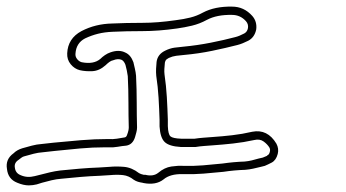

<svg xmlns="http://www.w3.org/2000/svg" viewBox="-26 -623 1046 580"><path d="M61 -63Q45 -63 26 -71Q-2 -82 -5 -113Q-10 -142 15 -160Q25 -170 41 -175Q55 -179 70 -183Q85 -187 100 -188L136 -192Q177 -196 218.5 -199.5Q260 -203 302 -203Q314 -202 327 -204Q340 -206 351 -208Q356 -209 358 -216Q363 -229 363 -238Q362 -273 362 -313Q362 -353 360 -393Q359 -401 357 -410.5Q355 -420 353 -427Q349 -438 342 -442Q331 -447 316 -441Q310 -440 304 -435.5Q298 -431 293 -426Q274 -409 253 -408Q232 -407 215 -411Q199 -415 187.5 -429Q176 -443 177 -462Q179 -507 220 -529Q262 -551 313 -552Q333 -553 356.5 -553.5Q380 -554 404 -554Q427 -554 452 -556Q477 -558 505 -562Q529 -565 549 -570Q569 -575 587 -585Q623 -604 675 -603Q711 -603 736 -575Q751 -558 748 -534Q743 -510 724 -500Q716 -496 707.5 -492.5Q699 -489 691 -487Q656 -478 615 -469.5Q574 -461 530 -457Q518 -456 506.5 -454.5Q495 -453 484 -448Q476 -444 474 -439.5Q472 -435 472 -433Q471 -423 470.5 -414.5Q470 -406 471 -398Q476 -364 478 -329.5Q480 -295 481 -262V-242Q482 -217 489 -211Q496 -205 521 -204H562Q575 -206 588.5 -207Q602 -208 615 -209Q645 -211 675.5 -214.5Q706 -218 736 -225Q782 -234 809 -189Q817 -174 813 -158Q808 -139 795 -132Q789 -129 784 -126.5Q779 -124 774 -122L762 -119Q750 -116 738.5 -113.5Q727 -111 715 -110Q682 -109 649 -104Q619 -101 588.5 -98.5Q558 -96 526 -97Q488 -98 468 -81Q445 -63 408 -70L404 -71Q397 -72 390.5 -74Q384 -76 378 -80Q363 -92 346 -94Q329 -96 307 -94L275 -92Q247 -91 217.5 -88.5Q188 -86 159 -83Q145 -82 130 -78.5Q115 -75 101 -71L85 -66Q73 -63 61 -63ZM292 -178Q254 -178 215.5 -174.5Q177 -171 139 -167L103 -163Q89 -162 75.5 -158.5Q62 -155 48 -151Q43 -150 38.5 -146.5Q34 -143 30 -140Q16 -131 19 -116Q21 -100 36 -94Q56 -85 79 -91L95 -95Q110 -99 125 -102.5Q140 -106 156 -108Q185 -111 215 -113.5Q245 -116 273 -117L305 -119Q325 -121 348.5 -119Q372 -117 394 -100Q399 -97 408 -95H413Q437 -89 452 -101Q471 -117 491.5 -120Q512 -123 527 -122Q557 -121 587 -123.5Q617 -126 646 -129Q681 -134 713 -135Q724 -136 734.5 -138.5Q745 -141 755 -144L768 -147Q771 -148 774 -149.5Q777 -151 780 -152L782 -154Q787 -156 789 -164Q791 -171 788 -177Q782 -187 770.5 -195.5Q759 -204 742 -200Q710 -193 678 -189.5Q646 -186 617 -184Q604 -183 590.5 -182Q577 -181 565 -179H520Q485 -181 471.5 -194Q458 -207 456 -241V-261Q455 -294 453 -327.5Q451 -361 446 -394Q445 -405 445.5 -415.5Q446 -426 447 -436Q450 -459 473 -470Q487 -477 501 -479Q515 -481 528 -482Q570 -486 610.5 -494Q651 -502 685 -511Q697 -514 712 -522Q721 -527 723 -538Q725 -550 717 -559Q700 -578 675 -578Q629 -579 599 -563Q577 -551 554 -545.5Q531 -540 509 -537Q481 -533 454.5 -531Q428 -529 404 -529Q380 -529 357 -528.5Q334 -528 314 -527Q290 -526 270 -521Q250 -516 231 -507Q204 -493 202 -461Q201 -452 207 -444.5Q213 -437 221 -435Q257 -428 277 -445Q283 -451 291 -456.5Q299 -462 308 -465Q334 -474 353 -464Q369 -457 377 -435Q379 -426 381.5 -415.5Q384 -405 385 -394Q387 -353 387 -313Q387 -273 388 -238Q388 -231 386 -223.5Q384 -216 382 -209Q375 -186 355 -183Q343 -182 329 -179.5Q315 -177 301 -178Z"/></svg>

Font: Shizuru
Style: Regular
Weight: 400
Version: Version 1.000